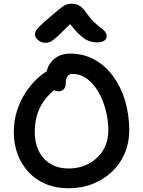

<svg xmlns="http://www.w3.org/2000/svg" viewBox="-20 -998 767 1028"><path d="M347 10Q280 10 226 -12.5Q172 -35 133.5 -76Q95 -117 74.5 -171.5Q54 -226 54 -290Q54 -354 72 -408Q90 -462 118 -504Q146 -546 177 -575Q206 -602 231 -617Q234 -635 243 -650Q258 -677 286.5 -694Q315 -711 354 -711Q429 -711 487.5 -678Q546 -645 587.5 -587.5Q629 -530 650.5 -456Q672 -382 672 -300Q672 -235 648.5 -178.5Q625 -122 581 -80Q537 -38 477.5 -14Q418 10 347 10ZM268 -515Q249 -498 231 -478Q201 -444 183.5 -397.5Q166 -351 166 -290Q166 -236 186.5 -192Q207 -148 248 -122Q289 -96 347 -96Q408 -96 456 -122Q504 -148 532 -194Q560 -240 560 -300Q560 -353 546.5 -406.5Q533 -460 507.5 -504.5Q482 -549 447 -575.5Q412 -602 367 -602Q348 -602 340 -588Q332 -574 332 -553Q332 -531 321 -520Q310 -509 294 -509Q281 -509 268 -515ZM223 -769Q208 -769 195 -776Q182 -783 174.5 -793.5Q167 -804 167 -815Q167 -824 172 -833Q177 -842 194.5 -859.5Q212 -877 250 -909Q280 -934 297.5 -949Q315 -964 329.5 -971Q344 -978 365 -978Q389 -978 406.5 -967Q424 -956 443 -928Q465 -897 485 -878.5Q505 -860 520 -849Q535 -838 543 -828Q551 -818 551 -803Q551 -789 537.5 -780Q524 -771 500 -771Q476 -771 453 -780Q430 -789 403 -815Q382 -835 355 -869Q328 -841 309 -823Q283 -798 267.5 -786Q252 -774 242 -771.5Q232 -769 223 -769Z"/></svg>

Font: Shantell Sans Light Medium
Style: Regular
Weight: 500
Version: Version 1.008;[ac192a2d6]